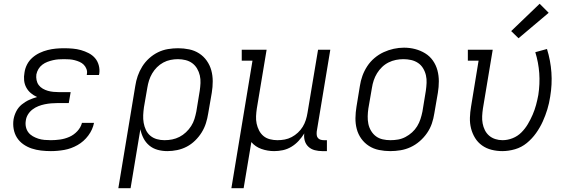

<svg xmlns="http://www.w3.org/2000/svg" viewBox="-20 -794 3040 1019"><path d="M250 8Q224 8 198 5Q172 2 148 -6Q124 -14 103.5 -28.5Q83 -43 70 -63.5Q57 -84 52.5 -109.5Q48 -135 52 -161Q56 -183 66.5 -203.5Q77 -224 95 -239Q113 -254 134 -263.5Q155 -273 177 -279Q159 -287 144 -299.5Q129 -312 119.5 -329.5Q110 -347 108 -367.5Q106 -388 110 -409Q113 -431 123.5 -451.5Q134 -472 151.5 -487.5Q169 -503 190 -513Q211 -523 233 -528.5Q255 -534 276.5 -536Q298 -538 320 -538Q343 -538 366 -536Q389 -534 410 -528Q431 -522 450.5 -512Q470 -502 484 -486Q498 -470 504 -448Q510 -426 507 -404Q506 -402 506 -399.5Q506 -397 505 -396H440Q441 -397 441 -398Q441 -399 441 -400Q444 -414 439 -427.5Q434 -441 424.5 -450.5Q415 -460 402.5 -465.5Q390 -471 376.5 -474.5Q363 -478 349 -479Q335 -480 320 -480Q305 -480 290.5 -479Q276 -478 261 -474.5Q246 -471 231.5 -465.5Q217 -460 204.5 -450.5Q192 -441 184 -427.5Q176 -414 173 -399Q171 -384 174 -369Q177 -354 185.5 -342.5Q194 -331 207 -323.5Q220 -316 234 -312Q248 -308 263.5 -306.5Q279 -305 294 -305H355L345 -247H285Q268 -247 251 -245.5Q234 -244 217 -240.5Q200 -237 183.5 -230.5Q167 -224 152.5 -213Q138 -202 128.5 -186.5Q119 -171 117 -154Q114 -137 117.5 -120.5Q121 -104 130.5 -91.5Q140 -79 154 -71Q168 -63 183.5 -58Q199 -53 216 -51.5Q233 -50 250 -50Q274 -50 299 -53.5Q324 -57 348 -67.5Q372 -78 390.5 -98Q409 -118 415 -142H479Q472 -106 448.5 -74.5Q425 -43 391.5 -24Q358 -5 322 1.5Q286 8 250 8Z M608 205 698 -338Q702 -365 711 -391Q720 -417 735 -441Q750 -465 771.5 -484.5Q793 -504 818.5 -516.5Q844 -529 871.5 -533.5Q899 -538 925 -538Q955 -538 984 -532Q1013 -526 1037 -510.5Q1061 -495 1077.5 -471.5Q1094 -448 1101.5 -420.5Q1109 -393 1109 -362.5Q1109 -332 1104 -302L1085 -192Q1081 -166 1073 -140.5Q1065 -115 1050.5 -91.5Q1036 -68 1015.5 -48Q995 -28 971 -15.5Q947 -3 920.5 2.5Q894 8 868 8Q841 8 816 1Q791 -6 772 -22Q753 -38 741.5 -60.5Q730 -83 725 -108L673 205ZM853 -50Q874 -50 894 -54Q914 -58 932.5 -67.5Q951 -77 967 -92Q983 -107 994.5 -125Q1006 -143 1012 -162.5Q1018 -182 1022 -202L1040 -312Q1043 -332 1044 -353Q1045 -374 1040.5 -393.5Q1036 -413 1026 -430Q1016 -447 1000.5 -458.5Q985 -470 965 -475Q945 -480 924 -480Q905 -480 885 -476Q865 -472 846.5 -462Q828 -452 813 -437Q798 -422 787.5 -404Q777 -386 771 -367Q765 -348 762 -329L744 -225Q741 -204 740 -183Q739 -162 742.5 -142Q746 -122 754.5 -104Q763 -86 778 -73.5Q793 -61 812.5 -55.5Q832 -50 853 -50Z M1208 205 1320 -472H1263V-530H1395L1343 -218Q1340 -198 1339 -177.5Q1338 -157 1342 -138Q1346 -119 1355 -101.5Q1364 -84 1378.5 -72Q1393 -60 1412.5 -55Q1432 -50 1452 -50Q1452 -50 1452.5 -50Q1453 -50 1453 -50Q1472 -50 1491 -53.5Q1510 -57 1528 -66.5Q1546 -76 1561 -90Q1576 -104 1586.5 -121Q1597 -138 1603 -157Q1609 -176 1612 -195L1668 -530H1733L1661 -96Q1660 -86 1661 -77Q1662 -68 1667.5 -61.5Q1673 -55 1681.5 -52.5Q1690 -50 1699 -50H1715V8H1690Q1670 8 1650.5 3Q1631 -2 1617 -15Q1603 -28 1597.5 -47Q1592 -66 1595 -86Q1582 -65 1565 -46.5Q1548 -28 1526.5 -15Q1505 -2 1481.5 3Q1458 8 1435 8Q1400 8 1367.5 -3.5Q1335 -15 1314 -40L1273 205Z M2051 8Q2021 8 1991.5 2Q1962 -4 1938 -19.5Q1914 -35 1897.5 -58Q1881 -81 1873.5 -109Q1866 -137 1866.5 -167.5Q1867 -198 1872 -228L1890 -338Q1894 -365 1903.5 -391.5Q1913 -418 1929 -442.5Q1945 -467 1967.5 -486Q1990 -505 2016 -517Q2042 -529 2069.5 -535Q2097 -541 2124 -541Q2155 -541 2183.5 -533.5Q2212 -526 2236.5 -511Q2261 -496 2277.5 -472.5Q2294 -449 2301.5 -421Q2309 -393 2309 -362.5Q2309 -332 2304 -302L2285 -192Q2281 -165 2272 -138.5Q2263 -112 2246.5 -88Q2230 -64 2207.5 -44.5Q2185 -25 2159 -13Q2133 -1 2105.5 3.5Q2078 8 2051 8ZM2052 -50Q2073 -50 2093 -53.5Q2113 -57 2132 -67Q2151 -77 2167 -91.5Q2183 -106 2194 -124Q2205 -142 2211.5 -162Q2218 -182 2222 -202L2240 -312Q2243 -333 2244 -354Q2245 -375 2240.5 -394.5Q2236 -414 2225.5 -431.5Q2215 -449 2198.5 -460Q2182 -471 2162 -475.5Q2142 -480 2121 -480Q2101 -480 2081 -476Q2061 -472 2042 -462.5Q2023 -453 2007.5 -438Q1992 -423 1981 -405Q1970 -387 1963.5 -367.5Q1957 -348 1954 -328L1935 -218Q1932 -198 1931.5 -177Q1931 -156 1935 -136.5Q1939 -117 1949.5 -99.5Q1960 -82 1975.5 -70.5Q1991 -59 2011 -54.5Q2031 -50 2052 -50Z M2646 8Q2617 8 2589 1Q2561 -6 2538.5 -22Q2516 -38 2501.5 -61.5Q2487 -85 2480 -112.5Q2473 -140 2474 -169.5Q2475 -199 2480 -228L2520 -472H2463V-530H2595L2543 -218Q2540 -198 2539 -178Q2538 -158 2541.5 -139Q2545 -120 2553.5 -103Q2562 -86 2576 -74Q2590 -62 2608.5 -56Q2627 -50 2647 -50Q2674 -50 2700.5 -60.5Q2727 -71 2747 -91Q2767 -111 2781.5 -135.5Q2796 -160 2807 -185.5Q2818 -211 2825 -237Q2832 -263 2837 -290Q2846 -349 2842 -405.5Q2838 -462 2821 -517L2883 -534Q2902 -473 2906.5 -409.5Q2911 -346 2900 -281Q2895 -247 2885 -214Q2875 -181 2860.5 -149Q2846 -117 2825 -87.5Q2804 -58 2776 -35Q2748 -12 2713.5 -2Q2679 8 2646 8ZM2732 -591 2693 -629 2844 -774 2892 -726Z"/></svg>

Font: Iosevka Curly Slab LtExObl
Style: Regular
Weight: 300
Width: 7
Italic angle: -9°
Monospace: yes
Designer: Belleve Invis
Foundry: Belleve Invis
Version: Version 11.1.0; ttfautohint (v1.8.3)